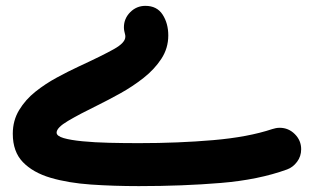

<svg xmlns="http://www.w3.org/2000/svg" viewBox="-20 -587 1078 659"><path d="M479 -566.9Q518.6 -566.9 538.1 -536.9Q557.6 -506.8 557.6 -465.3Q557.6 -421.4 533.7 -385Q509.8 -348.6 472.4 -319.3Q435.1 -290 393.3 -266.8Q351.6 -243.7 315.9 -226.1Q252.9 -195.3 213.6 -172.1Q174.3 -148.9 174.3 -131.8Q174.3 -120.1 198.5 -113Q222.7 -106 263.4 -102.1Q304.2 -98.1 354.5 -96.9Q404.8 -95.7 456.5 -95.7Q591.8 -95.7 711.4 -106Q831.1 -116.2 914.6 -144Q920.4 -146 927 -147.2Q933.6 -148.4 939.9 -148.4Q970.2 -148.4 991.9 -126.7Q1013.7 -105 1013.7 -74.7Q1013.7 -50.3 999.5 -31.5Q985.4 -12.7 965.3 -5.4Q867.2 30.3 737.1 41Q606.9 51.8 456.5 51.8Q370.1 51.8 292 46.4Q213.9 41 153.6 23.2Q93.3 5.4 58.6 -30.5Q23.9 -66.4 23.9 -127.9Q23.9 -173.3 45.7 -209.2Q67.4 -245.1 101.8 -272.5Q136.2 -299.8 175.5 -321Q214.8 -342.3 249.5 -358.4Q332 -396.5 371.1 -418.5Q410.2 -440.4 410.2 -460.9Q410.2 -466.3 409.2 -469.2Q407.7 -474.6 406.5 -480.7Q405.3 -486.8 405.3 -493.2Q405.3 -523.4 427 -545.2Q448.7 -566.9 479 -566.9Z"/></svg>

Font: Mikhak-DS2-FD ExtraBold
Style: Regular
Weight: 800
Designer: Amin Abedi
Version: Version 3.2